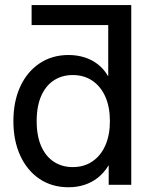

<svg xmlns="http://www.w3.org/2000/svg" viewBox="-20 -748 611 777"><path d="M462.9 -646.5H107.9V-727.5H511.2ZM257.3 9.8Q190.4 9.8 140.1 -23.9Q89.8 -57.6 62 -118.2Q34.2 -178.7 34.2 -257.8Q34.2 -337.4 62 -397.7Q89.8 -458 140.4 -491.7Q190.9 -525.4 257.3 -525.4Q291 -525.4 321.3 -516.1Q351.6 -506.8 376 -487.8Q400.4 -468.8 417 -440.4H418V-727.5H511.2V0H419.9V-78.1H418.9Q400.9 -48.3 376 -28.8Q351.1 -9.3 321.3 0.2Q291.5 9.8 257.3 9.8ZM274.4 -71.8Q320.3 -71.8 354.2 -95Q388.2 -118.2 406.5 -159.9Q424.8 -201.7 424.8 -257.8Q424.8 -314.5 406.5 -356.2Q388.2 -397.9 354.2 -421.1Q320.3 -444.3 274.4 -444.3Q231.4 -444.3 198.5 -423.1Q165.5 -401.9 147 -360.4Q128.4 -318.8 128.4 -257.8Q128.4 -197.3 147 -155.8Q165.5 -114.3 198.5 -93Q231.4 -71.8 274.4 -71.8Z"/></svg>

Font: Inter Cardless Display
Style: Regular
Weight: 400
Designer: Rasmus Andersson
Foundry: rsms
Version: Version 4.001;git-9221beed3